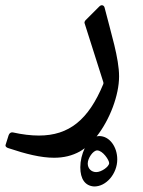

<svg xmlns="http://www.w3.org/2000/svg" viewBox="-62 -377 533 718"><path d="M309.1 131.8C305.7 131.8 302.7 132.3 299.3 133.3C348.6 70.8 383.3 -21 383.3 -91.3C383.3 -159.2 353.5 -251.9 329.1 -348.6C327.1 -356.9 317.9 -361.3 309.6 -353L258.8 -302.2C255.8 -299.3 253.9 -295.9 253.9 -291.5L324.2 -70.3C325.2 -66.9 325.2 -65.9 324.2 -62.5C269 70.8 196.3 129.9 83.5 129.9C53.7 129.9 21.5 126 -13.7 118.2C-21 116.7 -27.3 121.1 -29.8 128.9L-41.5 166C-42 170.9 -37.6 174.8 -31.3 176.8C35.6 199.2 91.3 212.9 140.1 212.9C175.8 212.9 207.5 205.6 237.3 189C243.2 185.5 249 181.6 254.9 177.2C244.6 198.7 238.3 224.1 238.3 248.5C238.3 292 255.8 317.9 289.5 320.3C335 321.3 376.5 272.5 376.5 219.2C376.5 171.4 347.2 131.8 309.1 131.8ZM297.9 266.6C279.8 266.6 266.1 253.4 266.1 234.4C266.1 214.3 286.1 185.5 301.3 185.5C322.3 185.5 346.2 221.7 346.2 232.9C346.2 246.1 317.4 266.6 297.8 266.6Z"/></svg>

Font: Pfont
Style: Regular
Weight: 400
Designer: Damoon Khanjanzadeh
Foundry: pfont
Version: Version 1.000;PS 000.300;hotconv 1.0.88;makeotf.lib2.5.64775